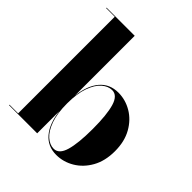

<svg xmlns="http://www.w3.org/2000/svg" viewBox="-204 -892 1044 1044"><g transform="rotate(45 318.5 -370.0)"><path d="M85.5 -746.5H19V-750H235.5V-290Q245.5 -375.5 285.2 -422.2Q325 -469 391.5 -469Q446 -469 494.5 -440.5Q543 -412 573.2 -358.5Q603.5 -305 603.5 -230Q603.5 -155 573.2 -101.2Q543 -47.5 494.5 -18.8Q446 10 391.5 10Q325.5 10 285.5 -37.2Q245.5 -84.5 235.5 -170.5V0H19V-3.5H85.5ZM235.5 -230Q235.5 -154 253.5 -103.8Q271.5 -53.5 299.5 -28.8Q327.5 -4 358 -4Q398.5 -4 415.5 -62.2Q432.5 -120.5 432.5 -230Q432.5 -339.5 415.5 -397Q398.5 -454.5 358 -454.5Q327.5 -454.5 299.5 -430.2Q271.5 -406 253.5 -356Q235.5 -306 235.5 -230Z"/></g></svg>

Font: Bodoni* 48
Style: Bold
Weight: 700
Version: Version 2.2